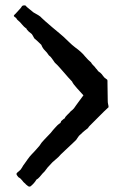

<svg xmlns="http://www.w3.org/2000/svg" viewBox="-20 -700 452 711"><path d="M382 -303Q373 -295 365 -287Q357 -279 349 -271L334 -256L333 -255L324 -246Q317 -239 312.5 -234.5Q308 -230 306 -226Q301 -222 294 -216.5Q287 -211 279 -203Q272 -198 267.5 -190Q263 -182 257 -177L206 -129Q197 -118 185.5 -109Q174 -100 163 -87Q155 -79 150 -71.5Q145 -64 138 -58Q134 -53 127 -45Q120 -37 115 -35Q107 -21 93 -10Q92 -9 89 -9Q86 -9 83.5 -11Q81 -13 76 -17Q74 -20 70.5 -22.5Q67 -25 62 -32Q57 -38 55 -39.5Q53 -41 48 -44Q41 -52 41 -56Q41 -58 44 -61Q47 -64 50 -66Q57 -71 61.5 -79.5Q66 -88 71 -94Q75 -100 83 -111Q91 -122 96 -127Q101 -132 111.5 -143.5Q122 -155 126 -160Q133 -172 145 -184Q157 -196 168 -208Q169 -210 173.5 -215Q178 -220 183 -226Q188 -232 193.5 -237Q199 -242 203 -244Q204 -245 204 -245.5Q204 -246 205 -247Q207 -253 207 -252Q211 -255 213.5 -257.5Q216 -260 220 -262Q221 -267 229 -274.5Q237 -282 242 -288Q250 -294 254 -299Q258 -304 261 -309Q267 -317 274.5 -327.5Q282 -338 289 -347Q279 -358 264.5 -374Q250 -390 247 -398Q239 -406 233 -413Q227 -420 220 -428Q210 -439 202 -448.5Q194 -458 183 -468Q177 -476 172.5 -483Q168 -490 161 -495Q154 -506 146 -513.5Q138 -521 133 -534Q126 -541 119.5 -547Q113 -553 107 -558Q105 -561 101.5 -568Q98 -575 94 -577Q91 -579 87 -582.5Q83 -586 80 -590Q79 -590 79 -592V-593Q68 -601 61 -610Q54 -619 45 -626Q42 -629 41 -631.5Q40 -634 36 -636Q33 -638 33 -638.5Q33 -639 31 -641Q31 -643 36 -648Q39 -650 41 -653Q46 -659 52 -665Q58 -671 62 -678Q66 -680 68 -680H71H72Q75 -680 76.5 -677.5Q78 -675 82 -672L104 -654Q113 -649 121.5 -644Q130 -639 135 -633Q136 -632 147.5 -621.5Q159 -611 173.5 -599Q188 -587 200.5 -576.5Q213 -566 215 -564Q226 -554 236.5 -543.5Q247 -533 259 -524Q269 -517 279 -508Q289 -499 295 -491Q302 -483 306.5 -478.5Q311 -474 317 -469Q320 -463 325.5 -458Q331 -453 335 -447Q340 -442 342 -438.5Q344 -435 351 -431Q357 -426 361.5 -419Q366 -412 374 -407Q378 -406 378 -400V-396V-395V-394V-393Q378 -376 378.5 -359.5Q379 -343 379 -326Q379 -319 380.5 -313.5Q382 -308 382 -303Z"/></svg>

Font: Kirang Haerang sl
Style: Regular
Weight: 400
Version: Version 1.00